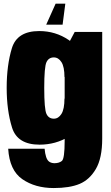

<svg xmlns="http://www.w3.org/2000/svg" viewBox="-20 -766 592 1020"><path d="M265.5 233Q350 233 402.8 211Q455.5 189 489.2 131.8Q523 74.5 523 -30V-596.5H377L323.5 -496V-17.5Q323.5 77.5 308.5 89.2Q293.5 101 269.5 101Q254.5 101 243 94Q231.5 87 225.2 68.2Q219 49.5 217 24H23.5Q30.5 139 98.8 186Q167 233 265.5 233ZM190 2.5Q276 2.5 346 -40.5Q416 -83.5 416 -166L322.5 -242.5Q322.5 -186.5 306.5 -161Q290.5 -135.5 266 -135.5Q239 -135.5 227 -160.5Q215 -185.5 215 -299Q215 -411 227 -436Q239 -461 266 -461Q290.5 -461 306.5 -436Q322.5 -411 322.5 -356.5L415.5 -423Q415.5 -506 345.2 -553.5Q275 -601 188.5 -601Q71 -601 43.2 -510.2Q15.5 -419.5 15.5 -299.5Q15.5 -180 43.8 -88.8Q72 2.5 190 2.5ZM225.5 -635H312.5L327 -746.5H275.5Z"/></svg>

Font: Anybody Condensed Black
Style: Regular
Weight: 900
Width: 3
Designer: Tyler Finck
Foundry: Etcetera Type Company
Version: Version 1.113;gftools[0.9.25]